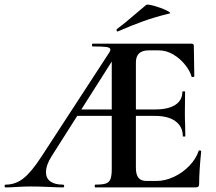

<svg xmlns="http://www.w3.org/2000/svg" viewBox="-32 -815 940 835"><path d="M-7 -12Q35 -12 69.5 -39Q104 -66 147 -132L435 -574Q448 -592 448 -599Q448 -608 431.5 -610.5Q415 -613 371 -613Q368 -613 368 -619Q368 -625 371 -625H801Q811 -625 811 -616L813 -483Q813 -481 807.5 -480Q802 -479 801 -482Q795 -505 774 -532Q753 -559 722.5 -577.5Q692 -596 658 -596H616Q587 -596 573 -583Q559 -570 559 -543V-85Q559 -56 570 -42Q581 -28 605 -28H649Q686 -28 724.5 -46Q763 -64 792 -94.5Q821 -125 832 -159Q832 -161 835 -161Q838 -161 840.5 -160Q843 -159 843 -157Q834 -69 834 -15Q834 -7 830.5 -3.5Q827 0 819 0H382Q380 0 380 -6Q380 -12 382 -12Q414 -12 428.5 -17Q443 -22 448.5 -36.5Q454 -51 454 -81V-589L490 -604L194 -138Q168 -98 168 -66Q168 -40 187 -26Q206 -12 242 -12Q247 -12 247 -6Q247 0 242 0Q221 0 181 -2Q135 -4 101 -4Q76 -4 42 -2Q12 0 -7 0Q-12 0 -12 -6Q-12 -12 -7 -12ZM305 -339H535L542 -311H290ZM641 -311H482V-339H642Q700 -339 730.5 -359Q761 -379 761 -415Q761 -418 767 -418Q773 -418 773 -415L772 -325Q772 -293 773 -277L774 -223Q774 -221 768.5 -221Q763 -221 763 -223Q763 -264 731.5 -287.5Q700 -311 641 -311ZM480 -678Q476 -678 475 -682.5Q474 -687 477 -689Q506 -710 558 -755Q588 -781 603 -793Q608 -798 638.5 -789.5Q669 -781 692.5 -769.5Q716 -758 704 -756Q642 -741 590.5 -722.5Q539 -704 482 -679Z"/></svg>

Font: Cormorant SC
Style: Bold
Weight: 700
Designer: Christian Thalmann (Catharsis Fonts)
Foundry: Catharsis Fonts
Version: Version 4.000